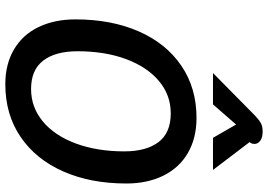

<svg xmlns="http://www.w3.org/2000/svg" viewBox="-163 -836 1009 723"><g transform="rotate(90 341.5 -474.5)"><path d="M53 -254Q53 -389 98 -492Q143 -595 227 -652.5Q311 -710 424 -710Q500 -710 556 -677.5Q612 -645 641.5 -585Q671 -525 671 -446Q671 -311 625.5 -208Q580 -105 495.5 -47.5Q411 10 297 10Q222 10 166.5 -22.5Q111 -55 82 -115Q53 -175 53 -254ZM550 -438Q550 -521 515 -567Q480 -613 407 -613Q338 -613 285 -568.5Q232 -524 202.5 -444.5Q173 -365 173 -262Q173 -179 208 -133Q243 -87 315 -87Q384 -87 437.5 -131.5Q491 -176 520.5 -256Q550 -336 550 -438ZM414 -929Q432 -946 444 -952.5Q456 -959 475 -959Q498 -959 510 -950Q522 -941 522 -928Q522 -921 519 -915L515 -910L620 -772H499L449 -859L373 -772H255Z"/></g></svg>

Font: Niramit SemiBold
Style: Italic
Weight: 600
Italic angle: -10°
Designer: Katatrad Aksorn Co.,Ltd.
Foundry: Cadson Demak Co.,Ltd.
Version: Version 1.001; ttfautohint (v1.6)